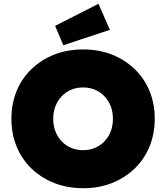

<svg xmlns="http://www.w3.org/2000/svg" viewBox="-20 -980 874 1010"><path d="M418 10Q335 10 266 -17Q197 -44 146 -93Q95 -142 67.5 -209Q40 -276 40 -355Q40 -435 67.5 -501.5Q95 -568 146 -617Q197 -666 266 -693Q335 -720 417 -720Q500 -720 568.5 -693Q637 -666 688 -617Q739 -568 766.5 -501.5Q794 -435 794 -356Q794 -276 766.5 -209Q739 -142 688 -93Q637 -44 568.5 -17Q500 10 418 10ZM417 -190Q451 -190 479.5 -202Q508 -214 529.5 -236.5Q551 -259 562.5 -289Q574 -319 574 -355Q574 -391 562.5 -421Q551 -451 529.5 -473.5Q508 -496 479.5 -508Q451 -520 417 -520Q383 -520 354.5 -508Q326 -496 304.5 -473.5Q283 -451 271.5 -421Q260 -391 260 -355Q260 -319 271.5 -289Q283 -259 304.5 -236.5Q326 -214 354.5 -202Q383 -190 417 -190ZM313 -742 270 -844 498 -960 558 -823Z"/></svg>

Font: Lexend Deca Black
Style: Regular
Weight: 900
Designer: Bonnie Shaver-Troup, Thomas Jockin
Foundry: Lexend
Version: Version 1.007